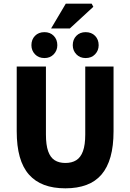

<svg xmlns="http://www.w3.org/2000/svg" viewBox="-20 -1013 708 1045"><path d="M336 12Q270 12 220.5 -6.5Q171 -25 137.5 -63Q104 -101 87.5 -159.5Q71 -218 71 -299V-651H230V-281Q230 -224 242 -190Q254 -156 277.5 -141Q301 -126 336 -126Q371 -126 395 -141Q419 -156 431.5 -190Q444 -224 444 -281V-651H598V-299Q598 -218 581.5 -159.5Q565 -101 532.5 -63Q500 -25 450.5 -6.5Q401 12 336 12ZM222 -697Q190 -697 170.5 -717.5Q151 -738 151 -767Q151 -798 170.5 -818Q190 -838 222 -838Q253 -838 272.5 -818Q292 -798 292 -767Q292 -738 272.5 -717.5Q253 -697 222 -697ZM446 -697Q415 -697 395.5 -717.5Q376 -738 376 -767Q376 -798 395.5 -818Q415 -838 446 -838Q478 -838 497.5 -818Q517 -798 517 -767Q517 -738 497.5 -717.5Q478 -697 446 -697ZM258 -858 338 -993H479L488 -976L360 -858Z"/></svg>

Font: Source Sans 3 ExtraLight ExtraBold
Style: Regular
Weight: 800
Version: Version 3.052;hotconv 1.1.0;makeotfexe 2.6.0